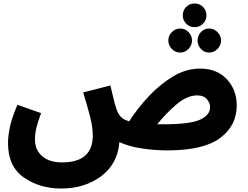

<svg xmlns="http://www.w3.org/2000/svg" viewBox="-20 -851 1422 1103"><path d="M940 13Q1149 13 1244.5 -58Q1340 -129 1340 -245Q1340 -335 1283 -396Q1226 -457 1129 -457Q1051 -457 977 -413.5Q903 -370 837.5 -301Q772 -232 722 -154Q688 -164 673.5 -180.5Q659 -197 651 -219Q641 -243 614 -360L458 -320Q480 -248 496.5 -185Q513 -122 513 -72Q513 82 336 82Q264 82 222.5 46.5Q181 11 181 -49Q181 -83 188.5 -115Q196 -147 216 -201L80 -249Q46 -168 36 -117Q26 -66 26 -29Q26 106 117.5 169Q209 232 331 232Q467 232 561.5 161Q656 90 666 -35Q717 -10 793 1.5Q869 13 940 13ZM1113 -303Q1150 -303 1168.5 -281.5Q1187 -260 1187 -235Q1187 -191 1130.5 -164Q1074 -137 918 -137Q899 -137 883 -137Q932 -198 993 -250.5Q1054 -303 1113 -303ZM1098 -695Q1127 -695 1146.5 -715Q1166 -735 1166 -763Q1166 -791 1146.5 -811Q1127 -831 1098 -831Q1069 -831 1049.5 -811Q1030 -791 1030 -763Q1030 -735 1049.5 -715Q1069 -695 1098 -695ZM1016 -549Q1043 -549 1063 -570Q1083 -591 1083 -619Q1083 -646 1063 -666.5Q1043 -687 1016 -687Q987 -687 967 -666.5Q947 -646 947 -619Q947 -591 967 -570Q987 -549 1016 -549ZM1181 -549Q1209 -549 1229.5 -570Q1250 -591 1250 -619Q1250 -646 1229.5 -666.5Q1209 -687 1181 -687Q1153 -687 1134 -666.5Q1115 -646 1115 -619Q1115 -591 1134 -570Q1153 -549 1181 -549Z"/></svg>

Font: Noto Sans Arabic SemiCondensed Extra
Style: Regular
Weight: 800
Width: 4
Designer: Nadine Chahine - Monotype Design Team
Foundry: Monotype Imaging Inc.
Version: Version 1.902